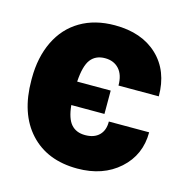

<svg xmlns="http://www.w3.org/2000/svg" viewBox="-87 -619 683 710"><g transform="rotate(15 255.0 -264.0)"><path d="M265.6 -117.2Q300.3 -117.2 319.3 -136Q338.4 -154.8 337.9 -188.5H492.2Q492.2 -101.6 429.9 -45.9Q367.7 9.8 269.5 9.8Q154.3 9.8 87.9 -62.5Q21.5 -134.8 21.5 -262.7V-269.5Q21.5 -349.6 51 -410.9Q80.6 -472.2 136.2 -505.1Q191.9 -538.1 268.1 -538.1Q371.1 -538.1 431.6 -481Q492.2 -423.8 492.2 -326.2H337.9Q337.9 -367.2 317.9 -389.2Q297.9 -411.1 264.2 -411.1Q228.5 -411.1 209.5 -386.5Q190.4 -361.8 186.5 -300.8H314.9V-211.4H188Q192.9 -160.6 212.2 -138.9Q231.4 -117.2 265.6 -117.2Z"/></g></svg>

Font: Roboto Black
Style: Regular
Weight: 900
Designer: Google
Version: Version 2.134; 2016